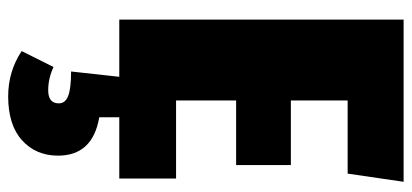

<svg xmlns="http://www.w3.org/2000/svg" viewBox="-289 -447 1008 470"><g transform="rotate(90 215.0 -212.0)"><path d="M226 -139H417V0H267V49Q361 65 361 150Q361 204 323.5 238Q286 272 216 272Q155 272 105 239L144 161Q172 174 201 174Q233 174 233 148Q233 132 214.5 125Q196 118 155 118L168 0H28V-696H425L405 -559H226V-420H384V-286H226Z"/></g></svg>

Font: Fira Sans Extra Condensed Black
Style: Regular
Weight: 900
Width: 1
Designer: Carrois Corporate & Edenspiekermann AG
Foundry: Carrois Corporate GbR & Edenspiekermann AG
Version: Version 4.203